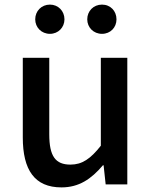

<svg xmlns="http://www.w3.org/2000/svg" viewBox="-20 -801 660 834"><path d="M197 -654C233 -654 260 -682 260 -717C260 -753 233 -781 197 -781C160 -781 133 -753 133 -717C133 -682 160 -654 197 -654ZM423 -654C460 -654 486 -682 486 -717C486 -753 460 -781 423 -781C386 -781 359 -753 359 -717C359 -682 386 -654 423 -654ZM247 13C323 13 376 -23 427 -83H430L439 0H533V-550H418V-168C373 -111 337 -86 286 -86C221 -86 194 -122 194 -218V-550H79V-204C79 -63 130 13 247 13Z"/></svg>

Font: Spoqa Han Sans Neo Medium
Style: Regular
Weight: 500
Designer: [Spoqa Han Sans Neo] Dong-huui Kim  Younghwa Kang  Yujin Lee  [Noto Sans] Ryoko NISHIZUKA  (kana & ideographs); Paul D. 
Foundry: Spoqa (http://www.spoqa-han-sans.com)
Version: Version 1.000